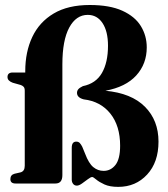

<svg xmlns="http://www.w3.org/2000/svg" viewBox="-20 -734 670 768"><path d="M614 -167.5Q614 -85 568.5 -35.8Q523 13.5 453 13.5Q419 13.5 397.8 3.8Q376.5 -6 365 -15.8Q353.5 -25.5 349 -26Q343 -26 331.5 -17.2Q320 -8.5 308 0Q296 8.5 287.5 8.5Q278 8.5 272.5 1.5Q267 -5.5 267 -15.5V-143Q267 -167.5 285 -167.5Q294 -167.5 299.2 -161.8Q304.5 -156 309 -147L320.5 -119Q335 -80.5 353.2 -65.5Q371.5 -50.5 394.5 -50.5Q423 -50.5 441.8 -74.2Q460.5 -98 460.5 -151Q460.5 -230.5 421.5 -279.5Q382.5 -328.5 315 -336.5Q288 -343.5 288 -362.5Q288 -370.5 293 -376.8Q298 -383 311.5 -389.5Q363.5 -400 387.8 -442.2Q412 -484.5 412 -551Q412 -608.5 390.2 -641.5Q368.5 -674.5 331 -674.5Q284.5 -674.5 257 -623.8Q229.5 -573 229.5 -476.5V-33.5Q229.5 0 202 0H42Q21.5 0 21.5 -17.5Q21.5 -34.5 38 -39L62 -44.5Q79 -49 79 -71V-371Q79 -382 74.5 -386.8Q70 -391.5 63 -394L31 -403Q21.5 -406.5 15.8 -412Q10 -417.5 10 -426Q10 -444 31 -444H81V-449Q81 -526.5 109.2 -586.2Q137.5 -646 194.8 -680Q252 -714 339 -714Q419 -714 469.5 -691Q520 -668 543.5 -629.5Q567 -591 567 -544.5Q567 -478.5 525 -432.2Q483 -386 401.5 -371Q505.5 -361.5 559.8 -307Q614 -252.5 614 -167.5Z"/></svg>

Font: Fraunces 144pt Soft
Style: Bold
Weight: 700
Version: Version 1.000;[0bf87f6ff]